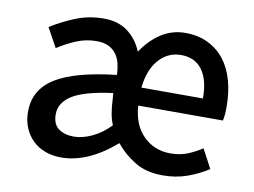

<svg xmlns="http://www.w3.org/2000/svg" viewBox="-67 -659 1016 768"><g transform="rotate(10 441.5 -275.5)"><path d="M224 13Q188 13 158.5 2Q129 -9 107.5 -30Q86 -51 74 -80Q62 -109 62 -145Q62 -234 140 -283Q218 -332 387 -351Q386 -375 381 -396.5Q376 -418 364 -434.5Q352 -451 332.5 -460.5Q313 -470 283 -470Q241 -470 201.5 -453.5Q162 -437 127 -414L84 -492Q126 -519 180.5 -541.5Q235 -564 297 -564Q355 -564 394 -535Q433 -506 453 -457Q486 -507 530 -535.5Q574 -564 628 -564Q680 -564 720 -544.5Q760 -525 787 -490.5Q814 -456 827.5 -407.5Q841 -359 841 -301Q841 -267 836 -245H492Q497 -167 541.5 -123Q586 -79 651 -79Q689 -79 718.5 -90.5Q748 -102 779 -122L820 -45Q782 -20 736 -3.5Q690 13 636 13Q569 13 522.5 -15.5Q476 -44 444 -84Q332 13 224 13ZM259 -78Q294 -78 333.5 -96.5Q373 -115 406 -150Q397 -170 392.5 -197Q388 -224 387 -251L385 -277Q270 -262 221.5 -231.5Q173 -201 173 -154Q173 -113 197.5 -95.5Q222 -78 259 -78ZM742 -318Q742 -393 712.5 -433.5Q683 -474 626 -474Q573 -474 536.5 -433Q500 -392 492 -318Z"/></g></svg>

Font: Kinto Sans Med
Style: Regular
Weight: 500
Designer: Authors: Ryoko NISHIZUKA  (kana & ideographs); Paul D. Hunt (Latin, Greek & Cyrillic); Wenlong ZHANG  (bopomofo); Sandol
Foundry: Adobe Systems Incorporated, ookami Inc.
Version: Version 0.001